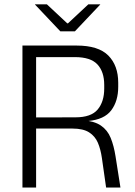

<svg xmlns="http://www.w3.org/2000/svg" viewBox="-20 -844 608 864"><path d="M457.5 0 438.5 -133Q433 -172 420.5 -201.5Q408 -231 381.2 -248.2Q354.5 -265.5 306 -265.5H123.5V-315.5L319.5 -316Q390 -316 419.5 -351.2Q449 -386.5 449 -445.5V-462Q449 -521 418.5 -554Q388 -587 317 -587H121V-639H325Q423 -639 467.5 -594Q512 -549 512 -471.5V-453.5Q512 -389.5 480.8 -347.8Q449.5 -306 376.5 -299.5L376 -293.5L349 -303.5Q404 -299.5 434 -279Q464 -258.5 478.2 -223.2Q492.5 -188 500 -140L522 0ZM81 0V-639H142.5V-299.5V-275.5V0ZM251.5 -703 137.5 -823.5V-824.5H191L282.5 -739H286L377.5 -824.5H431V-823.5L317 -703Z"/></svg>

Font: Anek Latin Light
Style: Regular
Weight: 300
Designer: Yesha Goshar
Foundry: Ek Type
Version: Version 1.003